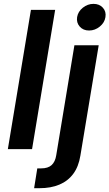

<svg xmlns="http://www.w3.org/2000/svg" viewBox="-20 -779 572 1003"><path d="M268.1 -727.5 147.5 0H21L141.6 -727.5ZM368.7 -542.5H495.6L399.9 34.2Q390.6 91.8 362.5 129.4Q334.5 167 290 185.5Q245.6 204.1 186.5 204.1H158.2L174.8 100.6H194.8Q231 100.6 249.8 83.3Q268.6 65.9 273.9 31.2ZM445.3 -619.6Q414.6 -619.6 396.5 -640.1Q378.4 -660.6 382.8 -689.5Q387.7 -718.8 412.8 -738.8Q438 -758.8 468.3 -758.8Q499 -758.8 517.3 -738.8Q535.6 -718.8 530.8 -689.5Q526.4 -660.6 501.2 -640.1Q476.1 -619.6 445.3 -619.6Z"/></svg>

Font: Inter 16pt SemiBold
Style: Italic
Weight: 600
Italic angle: -9.3988°
Version: Version 4.001;git-66647c0bb